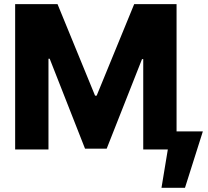

<svg xmlns="http://www.w3.org/2000/svg" viewBox="-20 -727 1014 934"><path d="M259.8 -707 442.4 -261.7H450.2L632.8 -707H838.9V-87.9H966.8L879.9 186.5H765.6L796.4 0H676.8V-439.5H670.9L499 -3.9H393.6L221.7 -441.4H215.8V0H53.7V-707Z"/></svg>

Font: Pretendard ExtraBold
Style: Regular
Weight: 800
Designer: Base glyphs from Inter by Rasmus Andersson; Hangeul glyphs from Noto Sans CJK(Source Han Sans) by Jang Soo-young and Kan
Foundry: Kil Hyung-jin
Version: Version 1.309